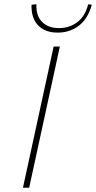

<svg xmlns="http://www.w3.org/2000/svg" viewBox="-20 -875 448 895"><path d="M87 0 230 -658H259L116 0ZM249 -723Q190 -723 157.5 -757Q125 -791 127 -853L150 -855Q147 -803 175.5 -773.5Q204 -744 255 -744Q303 -744 340 -771.5Q377 -799 391 -855L408 -853Q390 -788 348 -755.5Q306 -723 249 -723Z"/></svg>

Font: Ysabeau Infant Thin
Style: Italic
Weight: 250
Italic angle: -12°
Designer: Christian Thalmann (Catharsis Fonts)
Version: Version 2.001;gftools[0.9.30]; featfreeze: ss01,ss02,lnum